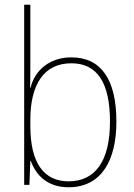

<svg xmlns="http://www.w3.org/2000/svg" viewBox="-20 -780 565 810"><path d="M108 -509V-760H82V0H104L108 -101H110C133 -37 184 10 269 10C408 10 471 -103 471 -267C471 -444 407 -538 281 -538C191 -538 127 -485 109 -410H107C108 -438 108 -481 108 -509ZM281 -513C391 -513 444 -430 444 -267C444 -102 383 -15 269 -15C165 -15 108 -93 108 -248V-274C108 -422 164 -513 281 -513Z"/></svg>

Font: Noto Sans Thai Looped SemiCondensed Thin
Style: Regular
Weight: 100
Width: 4
Designer: Sasikarn Vongin, Ben Mitchell
Foundry: The Fontpad Ltd
Version: Version 1.001